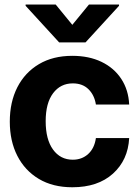

<svg xmlns="http://www.w3.org/2000/svg" viewBox="-20 -792 595 823"><path d="M290 10.7Q206.5 10.7 146.5 -25.1Q86.4 -61 54.2 -124.3Q22 -187.5 22 -270.5Q22 -354.5 54.4 -418Q86.9 -481.4 147 -517.1Q207 -552.7 290 -552.7Q361.3 -552.7 415 -526.9Q468.8 -501 499.8 -453.9Q530.8 -406.7 533.7 -343.8H391.1Q384.8 -384.3 359.4 -409.4Q334 -434.6 292 -434.6Q239.3 -434.6 207.5 -392.3Q175.8 -350.1 175.8 -272.5Q175.8 -194.3 207.3 -150.9Q238.8 -107.4 292 -107.4Q331.1 -107.4 357.9 -131.8Q384.8 -156.2 391.1 -200.2H533.7Q528.8 -106 464.1 -47.6Q399.4 10.7 290 10.7ZM218.8 -772.5 290 -685.5 361.3 -772.5H490.2V-767.1L346.7 -610.4H233.4L89.8 -767.1V-772.5Z"/></svg>

Font: Inter Tight
Style: Bold
Weight: 700
Designer: Rasmus Andersson
Foundry: rsms
Version: Version 3.004; ttfautohint (v1.8.4.7-5d5b)